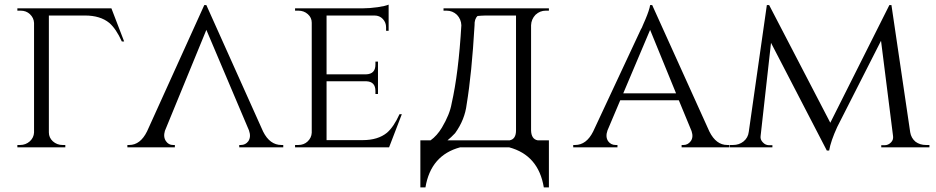

<svg xmlns="http://www.w3.org/2000/svg" viewBox="-20 -636 4041 829"><path d="M506 -457Q481 -512 452 -537Q413 -569 347 -569H191V-64Q191 -42 208 -26Q226 -10 250 -10H262V0H55V-10H67Q91 -10 109 -26Q126 -42 127 -64V-537Q126 -559 109 -575Q93 -590 69 -590H55V-600H461L516 -457Z M1013 0V-10H1020Q1040 -10 1052 -26Q1065 -45 1055 -73L871 -507L692 -71Q684 -44 697 -26Q708 -10 727 -10H735V0H530V-10H538Q586 -10 615 -69L862 -614H871L1116 -68Q1145 -10 1195 -10H1203V0Z M1660 0H1254V-10H1268Q1292 -10 1308 -25Q1325 -41 1326 -63V-538Q1326 -560 1309 -575Q1292 -590 1268 -590H1254V-600H1546Q1575 -600 1611 -605Q1644 -610 1658 -616V-503H1647V-518Q1647 -539 1633 -554Q1619 -569 1597 -569H1390V-315H1560Q1601 -316 1601 -357V-370H1612V-230H1601V-243Q1601 -283 1563 -285H1390V-31H1546Q1612 -31 1651 -63Q1680 -88 1705 -143H1715Z M2180 -30Q2208 -35 2208 -73V-569H2123Q2072 -570 2042 -567Q2028 -554 2029 -527Q2017 -319 1995 -186Q1987 -119 1945 -61Q1928 -43 1912 -30ZM2350 173H2328Q2305 34 2178 0H1967Q1840 34 1817 173H1795V-30H1839Q1867 -50 1888 -85Q1922 -142 1930 -189Q1960 -321 1972 -527Q1971 -553 1953 -572Q1934 -590 1908 -590H1895V-600H2350V-590H2337Q2311 -590 2292 -572Q2274 -553 2273 -527V-73Q2274 -35 2302 -30H2350Z M3043 -68Q3072 -10 3120 -10H3128V0H2923V-10H2931Q2950 -10 2962 -26Q2975 -43 2966 -70L2911 -203H2658L2603 -73Q2593 -45 2606 -26Q2618 -10 2638 -10H2646V0H2455V-10H2463Q2512 -10 2541 -68L2748 -511L2750 -514L2752 -518L2754 -523Q2757 -530 2760 -537L2767 -553Q2775 -572 2780 -587Q2786 -605 2787 -614H2796ZM2899 -233 2787 -507 2671 -233Z M3910 -65Q3914 -40 3933 -24Q3952 -10 3978 -10H3993V0H3785V-9H3800Q3815 -9 3827 -21Q3838 -32 3836 -48L3784 -460L3595 -88Q3567 -27 3560 14H3550L3309 -451L3264 -48Q3262 -33 3274 -21Q3285 -9 3301 -9H3315V0H3130V-10H3145Q3171 -10 3190 -25Q3210 -41 3213 -67L3291 -614H3301L3565 -106L3820 -614H3829Z"/></svg>

Font: Cinzel(RUS BY LYAJKA)
Style: Regular
Weight: 400
Designer: Natanael Gama
Version: Version 1.001;PS 001.001;hotconv 1.0.56;makeotf.lib2.0.21325